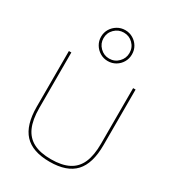

<svg xmlns="http://www.w3.org/2000/svg" viewBox="-244 -1195 1226 1346"><g transform="rotate(30 369.0 -522.5)"><path d="M369 10Q230 10 164.5 -60.5Q99 -131 99 -280V-730H119V-280Q119 -186 145.5 -126.5Q172 -67 227 -38.5Q282 -10 369 -10Q456 -10 511.5 -38.5Q567 -67 593 -126.5Q619 -186 619 -280V-730H639V-280Q639 -131 573.5 -60.5Q508 10 369 10ZM369 -805Q335 -805 306.5 -822Q278 -839 261 -867.5Q244 -896 244 -930Q244 -965 261 -993Q278 -1021 306.5 -1038Q335 -1055 369 -1055Q404 -1055 432.5 -1038Q461 -1021 477.5 -993Q494 -965 494 -930Q494 -896 477.5 -867.5Q461 -839 432.5 -822Q404 -805 369 -805ZM369 -825Q413 -825 443.5 -856Q474 -887 474 -930Q474 -974 443.5 -1004.5Q413 -1035 369 -1035Q326 -1035 295 -1004.5Q264 -974 264 -930Q264 -887 295 -856Q326 -825 369 -825Z"/></g></svg>

Font: M PLUS 2 Thin
Style: Regular
Weight: 100
Designer: Coji Morishita
Foundry: UNDERFOREST DESIGN
Version: Version 1.001